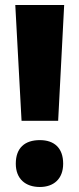

<svg xmlns="http://www.w3.org/2000/svg" viewBox="-20 -734 317 766"><path d="M212 -252 236 -714H41L66 -252ZM43 -81C43 -20 82 12 139 12C194 12 232 -20 232 -81C232 -144 196 -175 139 -175C79 -175 43 -144 43 -81Z"/></svg>

Font: Noto Sans Armenian Condensed Black
Style: Regular
Weight: 900
Width: 3
Designer: Monotype Design Team
Foundry: Monotype Imaging Inc.
Version: Version 2.008